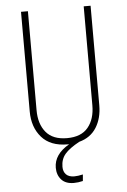

<svg xmlns="http://www.w3.org/2000/svg" viewBox="-59 -725 646 976"><g transform="rotate(-5 263.5 -237.0)"><path d="M405.8 -682.1H440.9V-173.8Q440.9 -108.4 411.4 -61Q381.8 -13.7 323.2 2Q272 29.8 249.5 56.2Q227.1 82.5 227.1 121.1Q227.1 146 241.2 160.4Q255.4 174.8 283.2 174.8Q301.8 174.8 327.1 168.9L324.2 202.1Q300.3 208 277.8 208Q236.3 208 214.6 184.1Q192.9 160.2 192.9 123Q192.9 54.7 271 9.8H263.2Q175.8 9.8 130.9 -41.7Q85.9 -93.3 85.9 -173.8V-682.1H121.1V-176.8Q121.1 -106.4 156.2 -64.2Q191.4 -22 263.2 -22Q335.9 -22 370.8 -64.5Q405.8 -106.9 405.8 -176.8Z"/></g></svg>

Font: Fira Sans Compressed UltraLight
Style: Regular
Weight: 200
Width: 1
Designer: Carrois Corporate & Edenspiekermann AG
Foundry: Carrois Corporate GbR & Edenspiekermann AG
Version: Version 4.203;PS 004.203;hotconv 1.0.88;makeotf.lib2.5.64775